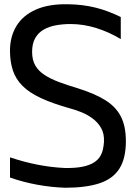

<svg xmlns="http://www.w3.org/2000/svg" viewBox="-20 -873 635 903"><path d="M287 10Q223 8 156.5 -4Q90 -16 27 -38V-133Q93 -111 156.5 -98.5Q220 -86 283 -83Q335 -82 368.5 -89Q402 -96 422 -109Q442 -122 451.5 -138.5Q461 -155 464.5 -172.5Q468 -190 469 -205Q471 -244 455.5 -271Q440 -298 414.5 -316.5Q389 -335 361 -346Q333 -357 310 -363Q228 -386 173 -411.5Q118 -437 86 -469Q54 -501 40.5 -542Q27 -583 27 -635Q27 -701 57.5 -751Q88 -801 149 -828Q210 -855 301 -853Q369 -852 428 -837.5Q487 -823 548 -793V-689Q494 -722 433 -741Q372 -760 312 -760Q276 -760 243 -754Q210 -748 185 -733.5Q160 -719 145.5 -693.5Q131 -668 131 -629Q131 -591 146 -565Q161 -539 189.5 -520.5Q218 -502 256.5 -487.5Q295 -473 342 -459Q423 -434 473.5 -403Q524 -372 548 -326Q572 -280 572 -209Q572 -127 541 -79Q510 -31 446.5 -10.5Q383 10 287 10Z"/></svg>

Font: Matangi SemiBold
Style: Regular
Weight: 600
Designer: Prashant Pant
Foundry: The Graphic Ant
Version: Version 3.002